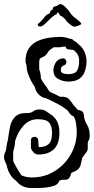

<svg xmlns="http://www.w3.org/2000/svg" viewBox="-45 -814 473 963"><path d="M112 129Q64 129 36 93Q16 79 4.5 58.5Q-7 38 -12 13Q-17 2 -21 -7.5Q-25 -17 -25 -25Q-25 -36 -21.5 -44.5Q-18 -53 -15 -61Q-13 -74 -11 -87.5Q-9 -101 -5 -114Q-1 -146 5 -177Q11 -208 30.5 -228Q50 -248 91 -247Q109 -246 121.5 -255.5Q134 -265 152 -265Q175 -265 188 -255Q201 -245 218 -234Q220 -233 221 -232Q222 -231 223 -229Q253 -203 253 -147Q253 -92 225 -65.5Q197 -39 149 -39Q134 -39 124.5 -48.5Q115 -58 111 -68L110 -74V-109Q110 -119 115.5 -123.5Q121 -128 128 -128Q135 -128 140.5 -123.5Q146 -119 147 -109L149 -76Q182 -76 199 -91.5Q216 -107 216 -147Q216 -183 201 -199.5Q186 -216 145 -216Q102 -216 73.5 -184.5Q45 -153 31 -108Q30 -82 22 -56Q21 -50 21 -43.5Q21 -37 21 -30Q21 -23 21 -16Q21 -9 22 -3Q30 13 41.5 32.5Q53 52 61 64Q82 76 116 76Q178 76 229 44.5Q280 13 310 -39.5Q340 -92 340 -154Q340 -168 336.5 -193.5Q333 -219 324 -230Q313 -235 306.5 -242.5Q300 -250 296 -258Q274 -277 247.5 -291Q221 -305 193 -318L187 -321Q172 -322 154 -335.5Q136 -349 129 -379Q111 -405 99.5 -433.5Q88 -462 88 -486V-488Q83 -496 83 -507Q83 -548 100.5 -572.5Q118 -597 145.5 -609Q173 -621 203.5 -625Q234 -629 259 -629Q280 -629 304 -620Q309 -620 314.5 -618.5Q320 -617 322 -612Q339 -603 352 -589Q370 -575 379.5 -552Q389 -529 389 -510Q389 -483 381.5 -459Q374 -435 354.5 -420Q335 -405 297 -405Q271 -405 247 -418Q223 -431 223 -462Q223 -479 233 -498Q243 -517 267 -521Q277 -523 282.5 -517Q288 -511 288 -503Q288 -497 284.5 -492Q281 -487 273 -485Q269 -484 264.5 -478.5Q260 -473 260 -462Q260 -449 273.5 -445.5Q287 -442 297 -442Q330 -442 341 -459Q352 -476 352 -510Q352 -536 335 -553Q329 -557 327 -561Q320 -565 312 -565Q295 -565 289.5 -569.5Q284 -574 285 -581L281 -580Q278 -579 275.5 -579.5Q273 -580 272 -580H267Q263 -577 256 -577H224Q214 -570 206 -564Q198 -558 192 -547Q184 -534 170 -528Q156 -522 154 -519Q151 -506 151.5 -492Q152 -478 152 -464Q157 -455 158 -443Q159 -439 159.5 -433Q160 -427 160 -421Q168 -404 180.5 -388Q193 -372 203 -355L209 -352Q223 -345 235 -339.5Q247 -334 258 -328Q260 -328 261.5 -328.5Q263 -329 264 -329Q290 -329 302 -316Q314 -303 324 -286Q335 -276 345 -263Q361 -261 368.5 -254Q376 -247 377 -226Q379 -209 392 -187.5Q405 -166 405 -133Q405 -117 399.5 -109.5Q394 -102 395 -83Q397 -60 388.5 -50.5Q380 -41 370 -25Q370 -26 369.5 -26Q369 -26 369 -27Q364 -8 361 7Q358 22 349.5 32Q341 42 321 49L313 53Q306 78 297 83.5Q288 89 277.5 87.5Q267 86 253 92Q253 92 251 96L249 100Q243 112 225.5 118Q208 124 185.5 126.5Q163 129 143 129Q123 129 112 129ZM327 -680Q323 -680 311 -688.5Q299 -697 297 -700Q294 -703 292 -704Q290 -705 288 -709Q285 -716 281.5 -718Q278 -720 274 -725Q272 -728 270 -728Q268 -728 267 -730Q267 -731 266.5 -731.5Q266 -732 266 -732Q262 -734 259 -734.5Q256 -735 254 -741Q251 -744 249 -748.5Q247 -753 242 -751Q242 -744 237 -742Q232 -740 225 -735L218 -730Q215 -728 209.5 -722.5Q204 -717 201 -714Q180 -693 173.5 -688Q167 -683 159 -681H156Q149 -681 145.5 -686Q142 -691 147 -695Q158 -704 164.5 -712Q171 -720 184 -735Q189 -741 196.5 -743.5Q204 -746 205 -749L209 -760Q212 -762 215.5 -764Q219 -766 219 -767Q220 -776 224 -779Q228 -782 239 -784Q241 -785 248 -789.5Q255 -794 257 -794Q260 -794 264 -792Q272 -789 278 -783Q280 -782 281.5 -780Q283 -778 285 -776Q296 -767 303.5 -755Q311 -743 321 -733Q330 -725 339 -719Q348 -713 360 -700Q362 -698 362 -695Q364 -691 348.5 -685.5Q333 -680 327 -680Z"/></svg>

Font: Are You Serious
Style: Regular
Weight: 400
Designer: Robert E. Leuschke
Foundry: Robert E. Leuschke
Version: Version 1.100